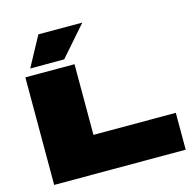

<svg xmlns="http://www.w3.org/2000/svg" viewBox="-130 -1073 1225 1207"><g transform="rotate(-15 483.0 -470.0)"><path d="M75 0V-700H395V-240H931V0ZM119 -746 224 -940H510L340 -746Z"/></g></svg>

Font: Georama ExtraExtended Black
Style: Regular
Weight: 900
Width: 8
Designer: Jean-Baptiste Levee
Foundry: Production Type
Version: Version 1.000